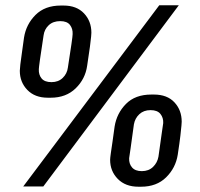

<svg xmlns="http://www.w3.org/2000/svg" viewBox="-20 -706 758 727"><path d="M68 0 583 -686H657L144 0ZM161 -336Q112 -336 83.5 -365.5Q55 -395 55 -438Q55 -444 57 -462Q59 -480 63 -506.5Q67 -533 71 -564Q79 -614 114.5 -649.5Q150 -685 210 -685H221Q270 -685 298 -655.5Q326 -626 326 -582Q326 -579 325 -567Q324 -555 320.5 -529Q317 -503 310 -457Q303 -407 266.5 -371.5Q230 -336 172 -336ZM175 -395Q201 -395 217.5 -411Q234 -427 237 -450Q246 -508 250.5 -539Q255 -570 255 -577Q256 -597 245 -611.5Q234 -626 208 -626Q181 -626 164.5 -610.5Q148 -595 145 -572Q136 -514 131.5 -481.5Q127 -449 127 -444Q126 -423 137.5 -409Q149 -395 175 -395ZM504 1Q455 1 426 -28.5Q397 -58 397 -101Q397 -107 399.5 -125Q402 -143 406 -169.5Q410 -196 414 -227Q422 -277 457 -312.5Q492 -348 553 -348H563Q613 -348 640.5 -318.5Q668 -289 668 -245Q668 -242 667 -230Q666 -218 663 -192Q660 -166 653 -120Q645 -70 609 -34.5Q573 1 514 1ZM517 -58Q543 -58 559.5 -74Q576 -90 580 -113Q588 -171 592.5 -202Q597 -233 598 -240Q599 -260 587.5 -274.5Q576 -289 550 -289Q524 -289 507.5 -273.5Q491 -258 487 -235Q479 -177 474.5 -144.5Q470 -112 469 -107Q468 -86 480 -72Q492 -58 517 -58Z"/></svg>

Font: Chivo Medium
Style: Italic
Weight: 500
Italic angle: -8.05°
Designer: Hector Gatti
Foundry: Omnibus-Type
Version: Version 2.002